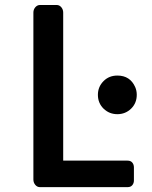

<svg xmlns="http://www.w3.org/2000/svg" viewBox="-20 -769 623 789"><path d="M117.2 -717.3Q117.2 -730 125.2 -739.3Q133.3 -748.5 144.5 -748.5H212.9Q224.1 -748.5 231.9 -739.3Q239.7 -730 239.7 -717.3V-108.9H504.4Q517.1 -108.9 523.7 -100.8Q530.3 -92.8 530.3 -81.1V-27.3Q530.3 -16.1 523.7 -8.1Q517.1 0 504.4 0H144Q132.8 0 125 -9.3Q117.2 -18.6 117.2 -31.2ZM462.4 -299.8Q429.2 -299.8 405.8 -322.3Q382.3 -345.2 382.3 -379.4Q382.3 -412.6 405.8 -436Q428.2 -458.5 462.4 -458.5Q514.6 -458.5 535.6 -411.1Q542 -396.5 542 -379.4Q542 -345.2 518.6 -322.3Q495.1 -299.8 462.4 -299.8Z"/></svg>

Font: Capriola
Style: Regular
Weight: 400
Designer: Viktoriya Grabowska
Foundry: Viktoriya Grabowska
Version: Version 1.007